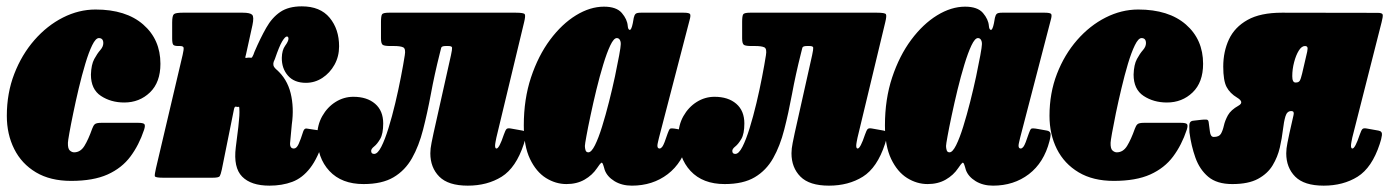

<svg xmlns="http://www.w3.org/2000/svg" viewBox="-20 -560 4378 605"><path d="M485.5 -359Q485.5 -300.5 452.5 -268.8Q419.5 -237 371.5 -237Q329.5 -237 298 -257.8Q266.5 -278.5 266.5 -325Q267.5 -356.5 277 -374Q286.5 -391.5 296 -402.2Q305.5 -413 305.5 -424Q305.5 -440 291.5 -440Q281.5 -440 270.5 -417.5Q259.5 -395 248.8 -359Q238 -323 228.2 -282Q218.5 -241 210.8 -203.5Q203 -166 198.5 -140.5Q194 -115 194 -110Q193.5 -91.5 200 -85.8Q206.5 -80 213.5 -80Q233.5 -80 246 -100.2Q258.5 -120.5 270.5 -154.5Q274 -164.5 279 -168.8Q284 -173 299.5 -173H415Q431 -173 434.8 -169Q438.5 -165 434 -151Q418 -103 391 -66.8Q364 -30.5 319 -10.2Q274 10 204 10Q138.5 10 93.2 -17Q48 -44 24.8 -90.5Q1.5 -137 1.5 -195Q1.5 -266.5 25 -327.2Q48.5 -388 88.5 -433.8Q128.5 -479.5 178.5 -504.8Q228.5 -530 281 -530Q377 -530 431.2 -482.8Q485.5 -435.5 485.5 -359Z M1000 -120.5Q982 -62.5 957.5 -30.8Q933 1 901 13Q869 25 829 25Q771 25 743 -3.5Q715 -32 723 -96L731 -160Q732 -171.5 733.2 -183.5Q734.5 -195.5 734.5 -207Q734.5 -223.5 733 -223.5Q731.5 -223.5 730.8 -223.2Q730 -223 728.5 -223Q726 -223 723 -224Q719.5 -224.5 717.5 -217L679 -26Q675.5 -10 672.5 -5Q669.5 0 650.5 0H493.5Q468.5 0 467.8 -5.2Q467 -10.5 471.5 -30L555.5 -387Q559.5 -404.5 558.5 -409.8Q557.5 -415 546.5 -415H541.5Q529 -415 525.8 -419.2Q522.5 -423.5 522.5 -439V-489Q522.5 -511 528.2 -515.5Q534 -520 555.5 -520H745Q768 -520 774.5 -513.5Q781 -507 775.5 -481L755.5 -390Q753.5 -382.5 753 -379.8Q752.5 -377 756 -377.5Q758.5 -378 760.5 -378.2Q762.5 -378.5 764.5 -378.5Q766 -378.5 768.2 -378.2Q770.5 -378 772 -378Q774.5 -378 778.5 -387.5Q779.5 -390 780.2 -392.2Q781 -394.5 782 -397Q800.5 -440 818.8 -472.2Q837 -504.5 863 -522.2Q889 -540 931 -540Q989 -540 1018.8 -504Q1048.5 -468 1048.5 -414Q1048.5 -382 1034 -356Q1019.5 -330 995.8 -314.5Q972 -299 944 -299Q907 -299 887.2 -321.8Q867.5 -344.5 868 -378Q868.5 -402 878.5 -415.8Q888.5 -429.5 889 -437.5Q889 -445 884 -445Q878.5 -445 869.2 -429.8Q860 -414.5 846.5 -375Q846 -373 845 -371.2Q844 -369.5 843 -367Q840.5 -361 841.5 -354.8Q842.5 -348.5 851 -341Q884.5 -312 895.8 -266.5Q907 -221 899.5 -168L894.5 -114Q891.5 -92 906 -92Q914.5 -92 921 -106.2Q927.5 -120.5 935.5 -146Q939 -156 946 -155Q953 -154 962.5 -152.5L993 -148Q1007.5 -145.5 1000 -120.5Z M979.5 -130Q979.5 -166 995.5 -194.2Q1011.5 -222.5 1037.5 -238.8Q1063.5 -255 1093.5 -255Q1136.5 -255 1162 -233Q1187.5 -211 1187.5 -171Q1187.5 -138.5 1178 -122.2Q1168.5 -106 1159 -98.5Q1149.5 -91 1149.5 -84.5Q1149.5 -75 1159 -75Q1170 -75 1181.5 -97.5Q1193 -120 1204.2 -156.5Q1215.5 -193 1225.5 -235Q1235.5 -277 1243.2 -317Q1251 -357 1255.5 -386Q1259 -406.5 1250.5 -410.8Q1242 -415 1221 -415H1209.5Q1193 -415 1186.8 -418.2Q1180.5 -421.5 1180.5 -439V-491Q1180.5 -509.5 1183.8 -514.8Q1187 -520 1205.5 -520H1605.5Q1630.5 -520 1633.5 -515.2Q1636.5 -510.5 1631.5 -490L1544 -126Q1543 -121.5 1541.5 -113.2Q1540 -105 1540 -101Q1540 -92 1544.5 -92Q1553 -92 1567.5 -135.5Q1572.5 -150 1576.2 -153.5Q1580 -157 1590 -155L1626.5 -148.5Q1639 -146.5 1637.5 -134.2Q1636 -122 1630.5 -106Q1606 -31.5 1560.8 -3.2Q1515.5 25 1454 25Q1392.5 25 1364.2 -3.5Q1336 -32 1336 -77Q1336 -91.5 1339.8 -110Q1343.5 -128.5 1346 -140L1401 -386Q1405 -404.5 1404.5 -409.8Q1404 -415 1392.5 -415H1384.5Q1371.5 -415 1370.2 -409.2Q1369 -403.5 1365.5 -390.5Q1349 -325 1337.8 -264.2Q1326.5 -203.5 1313.2 -151.8Q1300 -100 1278.2 -61.5Q1256.5 -23 1220.2 -1.5Q1184 20 1125.5 20Q1056.5 20 1018 -21.2Q979.5 -62.5 979.5 -130Z M2149 -115.5Q2131.5 -47.5 2084 -11.2Q2036.5 25 1971 25Q1939.5 25 1916.2 10.8Q1893 -3.5 1885.5 -24.5Q1883.5 -30.5 1882.8 -33.8Q1882 -37 1881 -39.5Q1878 -49.5 1874.2 -46.8Q1870.5 -44 1861.5 -30.5Q1846.5 -8 1822 6Q1797.5 20 1765 20Q1731 20 1700.2 0.8Q1669.5 -18.5 1650 -59.2Q1630.5 -100 1630.5 -165Q1630.5 -247.5 1653.2 -316Q1676 -384.5 1713.2 -434.5Q1750.5 -484.5 1795 -511.8Q1839.5 -539 1883 -539Q1922.5 -539 1939.5 -519Q1956.5 -499 1958 -478.5Q1959 -466.5 1964.2 -465.8Q1969.5 -465 1974 -487L1977 -504Q1979 -513 1983 -516.5Q1987 -520 1999.5 -520H2134Q2152 -520 2154.5 -515.5Q2157 -511 2153 -497L2056.5 -126Q2055.5 -121.5 2053.5 -113.2Q2051.5 -105 2051.5 -101Q2051.5 -92 2058.5 -92Q2062.5 -92 2067.5 -98.5Q2072.5 -105 2084 -140Q2088 -151.5 2091.2 -154.2Q2094.5 -157 2113 -153.5L2141 -148.5Q2149.5 -147 2151.8 -140.8Q2154 -134.5 2149 -115.5ZM1936 -420Q1936.5 -428.5 1933.2 -434.2Q1930 -440 1923.5 -440Q1914 -440 1903 -416.8Q1892 -393.5 1880.8 -356.5Q1869.5 -319.5 1859.2 -277.2Q1849 -235 1840.8 -196.2Q1832.5 -157.5 1827.8 -131.2Q1823 -105 1823 -100Q1823 -93.5 1825 -86.8Q1827 -80 1834 -80Q1843.5 -80 1854.8 -102.5Q1866 -125 1877.2 -161.2Q1888.5 -197.5 1899 -239Q1909.5 -280.5 1917.8 -319.2Q1926 -358 1931 -385.5Q1936 -413 1936 -420Z M2117.5 -130Q2117.5 -166 2133.5 -194.2Q2149.5 -222.5 2175.5 -238.8Q2201.5 -255 2231.5 -255Q2274.5 -255 2300 -233Q2325.5 -211 2325.5 -171Q2325.5 -138.5 2316 -122.2Q2306.5 -106 2297 -98.5Q2287.5 -91 2287.5 -84.5Q2287.5 -75 2297 -75Q2308 -75 2319.5 -97.5Q2331 -120 2342.2 -156.5Q2353.5 -193 2363.5 -235Q2373.5 -277 2381.2 -317Q2389 -357 2393.5 -386Q2397 -406.5 2388.5 -410.8Q2380 -415 2359 -415H2347.5Q2331 -415 2324.8 -418.2Q2318.5 -421.5 2318.5 -439V-491Q2318.5 -509.5 2321.8 -514.8Q2325 -520 2343.5 -520H2743.5Q2768.5 -520 2771.5 -515.2Q2774.5 -510.5 2769.5 -490L2682 -126Q2681 -121.5 2679.5 -113.2Q2678 -105 2678 -101Q2678 -92 2682.5 -92Q2691 -92 2705.5 -135.5Q2710.5 -150 2714.2 -153.5Q2718 -157 2728 -155L2764.5 -148.5Q2777 -146.5 2775.5 -134.2Q2774 -122 2768.5 -106Q2744 -31.5 2698.8 -3.2Q2653.5 25 2592 25Q2530.5 25 2502.2 -3.5Q2474 -32 2474 -77Q2474 -91.5 2477.8 -110Q2481.5 -128.5 2484 -140L2539 -386Q2543 -404.5 2542.5 -409.8Q2542 -415 2530.5 -415H2522.5Q2509.5 -415 2508.2 -409.2Q2507 -403.5 2503.5 -390.5Q2487 -325 2475.8 -264.2Q2464.5 -203.5 2451.2 -151.8Q2438 -100 2416.2 -61.5Q2394.5 -23 2358.2 -1.5Q2322 20 2263.5 20Q2194.5 20 2156 -21.2Q2117.5 -62.5 2117.5 -130Z M3287 -115.5Q3269.5 -47.5 3222 -11.2Q3174.5 25 3109 25Q3077.5 25 3054.2 10.8Q3031 -3.5 3023.5 -24.5Q3021.5 -30.5 3020.8 -33.8Q3020 -37 3019 -39.5Q3016 -49.5 3012.2 -46.8Q3008.5 -44 2999.5 -30.5Q2984.5 -8 2960 6Q2935.5 20 2903 20Q2869 20 2838.2 0.8Q2807.5 -18.5 2788 -59.2Q2768.5 -100 2768.5 -165Q2768.5 -247.5 2791.2 -316Q2814 -384.5 2851.2 -434.5Q2888.5 -484.5 2933 -511.8Q2977.5 -539 3021 -539Q3060.5 -539 3077.5 -519Q3094.5 -499 3096 -478.5Q3097 -466.5 3102.2 -465.8Q3107.5 -465 3112 -487L3115 -504Q3117 -513 3121 -516.5Q3125 -520 3137.5 -520H3272Q3290 -520 3292.5 -515.5Q3295 -511 3291 -497L3194.5 -126Q3193.5 -121.5 3191.5 -113.2Q3189.5 -105 3189.5 -101Q3189.5 -92 3196.5 -92Q3200.5 -92 3205.5 -98.5Q3210.5 -105 3222 -140Q3226 -151.5 3229.2 -154.2Q3232.5 -157 3251 -153.5L3279 -148.5Q3287.5 -147 3289.8 -140.8Q3292 -134.5 3287 -115.5ZM3074 -420Q3074.5 -428.5 3071.2 -434.2Q3068 -440 3061.5 -440Q3052 -440 3041 -416.8Q3030 -393.5 3018.8 -356.5Q3007.5 -319.5 2997.2 -277.2Q2987 -235 2978.8 -196.2Q2970.5 -157.5 2965.8 -131.2Q2961 -105 2961 -100Q2961 -93.5 2963 -86.8Q2965 -80 2972 -80Q2981.5 -80 2992.8 -102.5Q3004 -125 3015.2 -161.2Q3026.5 -197.5 3037 -239Q3047.5 -280.5 3055.8 -319.2Q3064 -358 3069 -385.5Q3074 -413 3074 -420Z M3771 -359Q3771 -300.5 3738 -268.8Q3705 -237 3657 -237Q3615 -237 3583.5 -257.8Q3552 -278.5 3552 -325Q3553 -356.5 3562.5 -374Q3572 -391.5 3581.5 -402.2Q3591 -413 3591 -424Q3591 -440 3577 -440Q3567 -440 3556 -417.5Q3545 -395 3534.2 -359Q3523.5 -323 3513.8 -282Q3504 -241 3496.2 -203.5Q3488.5 -166 3484 -140.5Q3479.5 -115 3479.5 -110Q3479 -91.5 3485.5 -85.8Q3492 -80 3499 -80Q3519 -80 3531.5 -100.2Q3544 -120.5 3556 -154.5Q3559.5 -164.5 3564.5 -168.8Q3569.5 -173 3585 -173H3700.5Q3716.5 -173 3720.2 -169Q3724 -165 3719.5 -151Q3703.5 -103 3676.5 -66.8Q3649.5 -30.5 3604.5 -10.2Q3559.5 10 3489.5 10Q3424 10 3378.8 -17Q3333.5 -44 3310.2 -90.5Q3287 -137 3287 -195Q3287 -266.5 3310.5 -327.2Q3334 -388 3374 -433.8Q3414 -479.5 3464 -504.8Q3514 -530 3566.5 -530Q3662.5 -530 3716.8 -482.8Q3771 -435.5 3771 -359Z M3728 -143Q3727.5 -150 3727.5 -164Q3727.5 -178 3739 -179.5L3765 -182.5Q3774.5 -183.5 3781 -183.2Q3787.5 -183 3788.5 -175.5Q3790.5 -162 3792.5 -145.2Q3794.5 -128.5 3804.5 -128.5Q3821.5 -128.5 3827.2 -138.5Q3833 -148.5 3836.5 -164.2Q3840 -180 3849.2 -196.8Q3858.5 -213.5 3882.5 -227Q3902 -238 3878 -252.5Q3855.5 -266 3845 -286Q3834.5 -306 3834.5 -350Q3834.5 -397.5 3852.5 -436Q3870.5 -474.5 3911 -497.2Q3951.5 -520 4019.5 -520L4321.5 -519.5Q4336 -519.5 4337 -513.5Q4338 -507.5 4333.5 -490L4241 -126Q4240 -121.5 4238.5 -113.2Q4237 -105 4237 -101Q4237 -92 4241.5 -92Q4250 -92 4264.5 -135.5Q4269.5 -150 4273.2 -153.5Q4277 -157 4287 -155L4323.5 -148.5Q4336 -146.5 4334.5 -134.2Q4333 -122 4327.5 -106Q4303 -31.5 4257.8 -3.2Q4212.5 25 4151 25Q4089.5 25 4061.2 -3.5Q4033 -32 4033 -77Q4033 -91.5 4036.8 -110Q4040.5 -128.5 4043 -140L4056 -197.5Q4059 -210 4049.5 -210H4048.5Q4035.5 -210 4030.5 -193.5Q4025.5 -177 4022.5 -150.8Q4019.5 -124.5 4012.8 -95Q4006 -65.5 3990.2 -39.2Q3974.5 -13 3944.2 3.5Q3914 20 3863 20Q3814.5 20 3787.2 -3Q3760 -26 3746.8 -63.2Q3733.5 -100.5 3728 -143ZM4099 -397Q4101.5 -408.5 4099.2 -411.8Q4097 -415 4092.5 -415H4092Q4081.5 -415 4072.5 -400.5Q4063.5 -386 4057.8 -364Q4052 -342 4052 -320Q4052 -300 4062 -300H4063.5Q4072 -300 4075.5 -305.5Q4079 -311 4083 -328Z"/></svg>

Font: Besley* Condensed Fatface
Style: Italic
Weight: 900
Width: 3
Italic angle: -13°
Designer: Owen Earl
Foundry: indestructible type*
Version: Version 3.000; ttfautohint (v1.8.3)